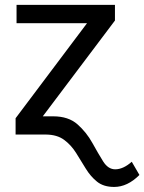

<svg xmlns="http://www.w3.org/2000/svg" viewBox="-20 -548 588 782"><path d="M47.4 -453.6V-528.3H448.2V-464.4L154.3 -74.2H196.8Q258.8 -74.2 295.7 -41.5Q332.5 -8.8 356.2 34.2Q379.9 77.1 400.1 109.4Q420.4 141.6 449.2 141.6Q481.9 141.6 516.6 110.8L547.9 164.6Q499 213.4 444.8 213.4Q401.9 213.4 375.2 191.9Q348.6 170.4 329.3 138.7Q310.1 106.9 289.8 74.7Q269.5 42.5 241 21.5Q212.4 0.5 167.5 0H43.5V-66.4L334.5 -453.6Z"/></svg>

Font: Roboto21382017
Style: Regular
Weight: 400
Designer: Christian Robertson
Foundry: Google
Version: Version 2.138; 2017